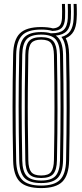

<svg xmlns="http://www.w3.org/2000/svg" viewBox="-20 -944 416 971"><path d="M188.2 7.2Q112.8 7.2 80.4 -25.1Q48 -57.5 46.5 -131.5Q45 -208.8 44.2 -275.1Q43.5 -341.5 43.5 -403.9Q43.5 -466.2 44.2 -530.8Q45 -595.2 46.5 -668.5Q48 -742.8 80.4 -775Q112.8 -807.2 188.2 -807.2Q223 -807.2 247.8 -800.5Q269.8 -801.8 280.9 -813.1Q292 -824.5 293.5 -852.5Q294.2 -866 294.1 -886.1Q294 -906.2 293.2 -924H308.5Q309.5 -906 309.5 -886.2Q309.5 -866.5 309 -852.2Q307 -818 292.2 -803Q277.5 -788 245.2 -787.5Q222 -794.5 188.2 -794.5Q119.5 -794.5 91.4 -764.6Q63.2 -734.8 61.8 -668.2Q60.2 -591 59.5 -524.4Q58.8 -457.8 58.9 -395.1Q59 -332.5 59.6 -268.2Q60.2 -204 61.8 -131.8Q63.2 -65.2 91.5 -35.4Q119.8 -5.5 188.2 -5.5Q255 -5.5 283.9 -35Q312.8 -64.5 314.2 -131.8Q315.5 -202 316.2 -267.2Q317 -332.5 317 -396.6Q317 -460.8 316.4 -527.8Q315.8 -594.8 314.2 -668Q313.8 -696.8 308.1 -719.2Q302.5 -741.8 290.5 -757.2Q320.2 -765 335.1 -786.6Q350 -808.2 352.2 -847.5Q353 -858.2 353.1 -872.4Q353.2 -886.5 353 -900.2Q352.8 -914 352.2 -924H367.5Q368 -914.2 368.4 -900.2Q368.8 -886.2 368.6 -872Q368.5 -857.8 367.5 -846.5Q365.5 -808.5 352.1 -785.1Q338.8 -761.8 312.5 -750.8Q328.5 -720.5 329.5 -668.5Q331 -597.8 331.8 -531.5Q332.5 -465.2 332.4 -400.4Q332.2 -335.5 331.6 -269Q331 -202.5 329.5 -131.5Q327.8 -57.8 295.4 -25.2Q263 7.2 188.2 7.2ZM188.2 -31Q240.5 -31 261.4 -54.9Q282.2 -78.8 283.5 -132.8Q285 -212.8 285.6 -278.8Q286.2 -344.8 286.2 -405.5Q286.2 -466.2 285.5 -529.5Q284.8 -592.8 283.5 -667.2Q282.2 -720.2 261.8 -744.6Q241.2 -769 188.2 -769Q136 -769 114.9 -745.6Q93.8 -722.2 92.5 -667.8Q91 -594.5 90.2 -529.4Q89.5 -464.2 89.6 -401.4Q89.8 -338.5 90.4 -272.8Q91 -207 92.5 -132.2Q93.8 -77 115.4 -54Q137 -31 188.2 -31ZM188.2 -43.8Q144.5 -43.8 126.6 -64.1Q108.8 -84.5 108 -132.5Q106 -236 105.4 -321.1Q104.8 -406.2 105.5 -488.9Q106.2 -571.5 108 -667.2Q108.8 -715.5 126.5 -735.9Q144.2 -756.2 188.2 -756.2Q233 -756.2 250.1 -735Q267.2 -713.8 268 -666.8Q269.5 -584.2 270.1 -518.1Q270.8 -452 270.8 -392.2Q270.8 -332.5 270.1 -270.1Q269.5 -207.8 268 -133.2Q267.2 -86.2 250 -65Q232.8 -43.8 188.2 -43.8ZM188.2 -56.5Q225.5 -56.5 238.8 -75Q252 -93.5 252.8 -133.8Q254.2 -212.8 254.9 -276.9Q255.5 -341 255.5 -400.6Q255.5 -460.2 254.9 -524Q254.2 -587.8 252.8 -666.2Q252 -707.2 238.5 -725.4Q225 -743.5 188.2 -743.5Q152.8 -743.5 138.4 -726.5Q124 -709.5 123.2 -667Q121.5 -569 120.8 -484.9Q120 -400.8 120.8 -316.5Q121.5 -232.2 123.2 -133Q124 -91.2 138.1 -73.9Q152.2 -56.5 188.2 -56.5ZM188.2 -18.2Q128.5 -18.2 103.5 -44.5Q78.5 -70.8 77.2 -132Q75.8 -209.2 75 -276Q74.2 -342.8 74.2 -405.2Q74.2 -467.8 75 -531.8Q75.8 -595.8 77.2 -667.8Q78.2 -729.5 103.5 -755.6Q128.8 -781.8 188.2 -781.8Q216.5 -781.8 236.5 -775.8H242.8Q282.8 -775.8 301.8 -792.9Q320.8 -810 323 -852.2Q323.5 -867 323.5 -886.9Q323.5 -906.8 322.8 -924H338Q339 -903.5 339.1 -883.8Q339.2 -864 338.2 -848.5Q335.8 -806.8 317.6 -787.1Q299.5 -767.5 262.2 -764Q280.8 -751 289.5 -727.4Q298.2 -703.8 298.8 -667.8Q300.2 -588 300.9 -521.1Q301.5 -454.2 301.5 -392.5Q301.5 -330.8 300.8 -267.6Q300 -204.5 298.8 -132.2Q297.5 -72.5 272.9 -45.4Q248.2 -18.2 188.2 -18.2Z"/></svg>

Font: Big Shoulders Inline Display Thin Medium
Style: Regular
Weight: 500
Version: Version 2.002